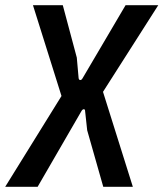

<svg xmlns="http://www.w3.org/2000/svg" viewBox="-35 -720 630 740"><path d="M-15 0 202 -350 92 -700H207L261 -498L268 -419Q269 -412 274 -411.5Q279 -411 283 -418L449 -700H575L362 -366L477 0H363L301 -218L293 -292Q293 -299 288 -299Q283 -299 279 -292L110 0Z"/></svg>

Font: Finlandica Medium
Style: Italic
Weight: 500
Italic angle: -8°
Designer: Niklas Ekholm, Juho Hiilivirta, Jaakko Suomalainen
Foundry: Helsinki Type Studio
Version: Version 1.063